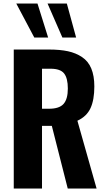

<svg xmlns="http://www.w3.org/2000/svg" viewBox="-20 -1098 619 1118"><path d="M343.3 -879.4 256.8 -1077.6H369.1L423.3 -879.4ZM179.7 -879.4 74.7 -1077.6H198.2L260.3 -879.4ZM224.6 -464.8H265.6Q325.2 -464.8 350.1 -492.9Q375 -521 375 -582.5Q375 -642.6 353.3 -670.2Q331.5 -697.8 274.9 -697.8H224.6ZM60.1 0V-809.6H264.6Q329.1 -809.6 375.5 -799.6Q421.9 -789.6 457.8 -765.6Q493.7 -741.7 511.5 -699.2Q529.3 -656.7 529.3 -594.7Q529.3 -516.6 507.1 -468.3Q484.9 -419.9 430.7 -395L542.5 0H374.5L281.7 -365.2H224.6V0Z"/></svg>

Font: Oswald
Style: DemiBold
Weight: 600
Designer: Vernon Adams
Foundry: Vernon Adams
Version: 3.0; ttfautohint (v0.95) -l 8 -r 50 -G 200 -x 0 -w "G" -W -c